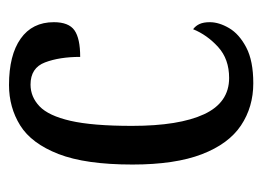

<svg xmlns="http://www.w3.org/2000/svg" viewBox="-100 -486 596 437"><g transform="rotate(-90 198.5 -268.0)"><path d="M227 10Q173 10 131 -18Q89 -46 65.5 -107Q42 -168 42 -265Q42 -372 66 -433.5Q90 -495 131 -520.5Q172 -546 223 -546Q291 -546 328.5 -519.5Q366 -493 366 -444Q366 -410 347.5 -397Q329 -384 287 -384Q287 -431 274.5 -464Q262 -497 224 -497Q196 -497 174.5 -476.5Q153 -456 141.5 -406Q130 -356 130 -266Q130 -159 156.5 -102Q183 -45 239 -45Q282 -45 309.5 -70Q337 -95 350 -127Q358 -121 362 -112Q366 -103 366 -89Q366 -68 352.5 -45Q339 -22 308.5 -6Q278 10 227 10Z"/></g></svg>

Font: Noto Serif ExtraCondensed
Style: Regular
Weight: 400
Width: 2
Designer: Monotype Design Team
Foundry: Monotype Imaging Inc.
Version: Version 2.015